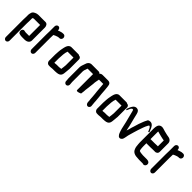

<svg xmlns="http://www.w3.org/2000/svg" viewBox="188 -1641 2942 2942"><g transform="rotate(45 1658.5 -170.5)"><path d="M123 168V-207C123 -219 125 -253 125 -265V-316L128 -328C136 -333 144 -335 155 -335H284V-98C283 -97 282 -97 281 -97H210C207 -98 203 -98 197 -99C180 -103 164 -108 149 -96C122 -74 132 -21 164 -15C179 -10 199 -7 217 -7H284C326 -10 364 -34 364 -79V-359C364 -392 344 -425 312 -425H153C143 -424 134 -423 126 -421C92 -410 59 -396 52 -356C49 -344 45 -330 45 -316V-266C45 -253 43 -222 43 -210V168C43 191 62 211 83 211C104 211 123 191 123 168Z M456 -476V-374C456 -349 454 -318 454 -293V21C454 45 474 66 495 66C516 66 534 45 534 21V-295C534 -318 536 -347 536 -369C552 -378 574 -389 593 -394C601 -396 609 -400 618 -400C622 -401 627 -401 631 -401H639C660 -401 678 -422 678 -446C678 -470 660 -491 639 -491H631C625 -491 620 -491 615 -490C608 -490 600 -489 592 -486C572 -481 553 -475 536 -467V-476C536 -501 519 -521 497 -521C475 -521 456 -501 456 -476Z M853 -79H848V-174C851 -235 853 -297 871 -343H999V-179C998 -172 998 -168 998 -165C997 -160 997 -154 996 -147L994 -126C991 -113 991 -104 990 -89C988 -88 986 -87 984 -87C980 -87 974 -87 968 -86L953 -84C950 -83 947 -83 944 -83H894C880 -83 865 -79 853 -79ZM813 9C817 10 825 10 833 10H853C866 10 883 6 896 6H944C952 6 965 4 975 4C979 3 983 3 986 3C1017 0 1043 -10 1057 -34C1069 -55 1070 -86 1073 -114L1075 -135C1076 -142 1076 -146 1076 -149C1077 -156 1078 -164 1079 -175V-383C1079 -407 1060 -425 1038 -425C1032 -430 1024 -433 1016 -433H861C848 -433 834 -427 822 -416C797 -394 789 -350 781 -309C772 -269 771 -222 768 -176V-42C768 -17 791 9 813 9Z M1173 -22V-9C1173 14 1193 34 1214 34C1235 34 1253 15 1253 -8V-15C1253 -33 1249 -46 1249 -64V-297C1249 -315 1255 -326 1260 -340L1266 -359C1267 -364 1269 -368 1270 -371C1270 -372 1271 -373 1272 -374C1272 -375 1272 -375 1273 -376H1390V-32C1390 -20 1399 -16 1411 -17C1426 -19 1438 -21 1450 -27C1460 -32 1467 -32 1471 -37C1473 -55 1477 -72 1478 -91C1478 -133 1489 -171 1491 -213C1492 -234 1497 -252 1498 -272C1498 -314 1509 -344 1514 -380H1607C1607 -372 1608 -368 1609 -357C1613 -315 1616 -267 1620 -225C1621 -210 1626 -187 1626 -170C1628 -138 1633 -107 1633 -76C1634 -68 1635 -63 1636 -56C1636 -53 1636 -50 1637 -47V-37C1637 -30 1637 -21 1639 -12L1641 -3C1644 8 1649 18 1659 25C1690 47 1725 15 1718 -21L1717 -30C1716 -33 1716 -36 1716 -38C1716 -43 1716 -47 1715 -52C1715 -62 1712 -71 1712 -81C1712 -105 1709 -124 1707 -148L1705 -174C1703 -201 1698 -231 1696 -258C1692 -306 1690 -359 1683 -404C1680 -447 1661 -470 1621 -470H1507C1484 -470 1469 -464 1456 -449C1445 -460 1434 -466 1423 -466H1282C1228 -470 1202 -433 1191 -388C1183 -361 1169 -336 1169 -301V-68C1169 -51 1171 -35 1173 -22Z M1894 -79H1889V-174C1892 -235 1894 -297 1912 -343H2040V-179C2039 -172 2039 -168 2039 -165C2038 -160 2038 -154 2037 -147L2035 -126C2032 -113 2032 -104 2031 -89C2029 -88 2027 -87 2025 -87C2021 -87 2015 -87 2009 -86L1994 -84C1991 -83 1988 -83 1985 -83H1935C1921 -83 1906 -79 1894 -79ZM1854 9C1858 10 1866 10 1874 10H1894C1907 10 1924 6 1937 6H1985C1993 6 2006 4 2016 4C2020 3 2024 3 2027 3C2058 0 2084 -10 2098 -34C2110 -55 2111 -86 2114 -114L2116 -135C2117 -142 2117 -146 2117 -149C2118 -156 2119 -164 2120 -175V-383C2120 -407 2101 -425 2079 -425C2073 -430 2065 -433 2057 -433H1902C1889 -433 1875 -427 1863 -416C1838 -394 1830 -350 1822 -309C1813 -269 1812 -222 1809 -176V-42C1809 -17 1832 9 1854 9Z M2210 -434C2213 -418 2217 -404 2222 -387C2239 -310 2264 -235 2279 -157C2283 -133 2288 -116 2293 -95C2298 -70 2309 -45 2316 -24C2327 4 2353 45 2391 24C2419 8 2421 -20 2429 -58C2433 -76 2436 -103 2443 -119C2452 -143 2453 -160 2462 -185C2469 -208 2476 -234 2483 -254C2503 -310 2518 -366 2545 -412L2551 -423L2546 -412C2549 -418 2553 -427 2559 -427C2568 -427 2582 -416 2591 -395L2614 -346L2630 -357C2598 -449 2571 -482 2527 -482C2513 -482 2495 -478 2485 -471L2479 -459C2471 -445 2468 -439 2462 -426L2453 -405C2432 -355 2416 -306 2401 -251C2394 -229 2383 -199 2379 -176C2374 -160 2368 -145 2364 -128C2361 -143 2357 -156 2354 -173C2350 -199 2346 -212 2340 -236L2332 -268C2321 -313 2305 -370 2296 -414L2293 -424C2285 -459 2264 -482 2231 -482C2187 -482 2160 -450 2128 -358L2144 -346L2166 -395C2175 -416 2190 -427 2199 -427C2206 -427 2214 -418 2216 -411Z M2805 -294H2725C2722 -294 2720 -294 2717 -293V-449C2717 -451 2717 -455 2718 -460C2730 -456 2739 -456 2751 -451C2782 -441 2815 -436 2847 -428L2861 -426C2864 -425 2869 -424 2873 -423H2875V-296H2858C2847 -296 2818 -294 2805 -294ZM2858 -206H2906C2916 -205 2925 -209 2937 -218C2949 -227 2955 -240 2955 -257V-441C2953 -490 2914 -511 2871 -515L2856 -517C2852 -518 2847 -519 2843 -520C2826 -523 2807 -530 2789 -533C2763 -539 2739 -552 2709 -552C2678 -552 2652 -531 2645 -503C2641 -491 2637 -465 2637 -449V-142C2637 -129 2638 -118 2639 -108C2642 -70 2645 -40 2658 -14C2677 35 2727 52 2789 52C2798 52 2807 54 2816 54H2895C2899 54 2903 56 2907 57C2930 65 2952 45 2956 25C2966 -18 2930 -36 2897 -36H2809C2803 -37 2797 -38 2790 -38C2787 -38 2782 -38 2777 -39C2760 -39 2745 -45 2731 -49C2728 -54 2722 -65 2722 -74C2719 -96 2717 -118 2717 -143V-205C2720 -204 2722 -204 2725 -204H2805C2818 -204 2846 -206 2858 -206Z M3048 -476V-374C3048 -349 3046 -318 3046 -293V21C3046 45 3066 66 3087 66C3108 66 3126 45 3126 21V-295C3126 -318 3128 -347 3128 -369C3144 -378 3166 -389 3185 -394C3193 -396 3201 -400 3210 -400C3214 -401 3219 -401 3223 -401H3231C3252 -401 3270 -422 3270 -446C3270 -470 3252 -491 3231 -491H3223C3217 -491 3212 -491 3207 -490C3200 -490 3192 -489 3184 -486C3164 -481 3145 -475 3128 -467V-476C3128 -501 3111 -521 3089 -521C3067 -521 3048 -501 3048 -476Z"/></g></svg>

Font: Electronic
Style: Circ
Weight: 900
Version: Version 1.011